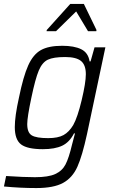

<svg xmlns="http://www.w3.org/2000/svg" viewBox="-35 -750 579 973"><path d="M-15 195 -4 142Q88 148 142 148Q210 148 245 132Q280 116 297 83.5Q314 51 330 -17Q335 -34 345 -74H340Q317 -29 280 -11.5Q243 6 182 6Q104 6 72 -18Q40 -42 40 -106Q40 -161 61 -255Q83 -363 108 -418.5Q133 -474 172 -496Q211 -518 280 -518Q341 -518 376.5 -500.5Q412 -483 419 -439H424L444 -510H499L406 -71Q382 40 357 95.5Q332 151 284.5 177Q237 203 149 203Q67 203 -15 195ZM336 -116Q358 -155 379 -243Q400 -331 400 -374Q400 -421 375.5 -441Q351 -461 295 -461Q236 -461 207.5 -447.5Q179 -434 161.5 -392.5Q144 -351 124 -255Q103 -156 103 -121Q103 -78 126 -64Q149 -50 209 -50Q259 -50 287 -65.5Q315 -81 336 -116ZM201 -592 202 -598 321 -730H390L454 -598L453 -592H411L351 -692L249 -592Z"/></svg>

Font: Saira Semi Condensed Light
Style: Italic
Weight: 300
Width: 4
Italic angle: -12°
Designer: Hector Gatti with collaboration of the Omnibus-Type team
Foundry: Omnibus-Type
Version: Version 1.001; ttfautohint (v1.8)